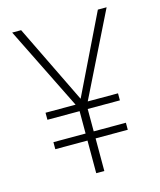

<svg xmlns="http://www.w3.org/2000/svg" viewBox="-108 -792 724 870"><g transform="rotate(-15 254.0 -357.0)"><path d="M254 -344 434 -714H475L282 -324H424V-291H273V-186H424V-153H273V0H235V-153H84V-186H235V-291H84V-324H225L32 -714H74Z"/></g></svg>

Font: Noto Sans Sinhala SemiCondensed ExtraLight
Style: Regular
Weight: 200
Width: 4
Designer: Jelle Bosma - Monotype Design Team
Foundry: Monotype Imaging Inc.
Version: Version 2.006; ttfautohint (v1.8.4.7-5d5b)